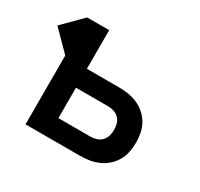

<svg xmlns="http://www.w3.org/2000/svg" viewBox="-126 -665 842 809"><g transform="rotate(30 295.5 -260.0)"><path d="M83 0V-335L-9 -428L83 -520H190V-332H346Q369 -332 392 -328.5Q415 -325 436.5 -315.5Q458 -306 475.5 -290.5Q493 -275 504.5 -255Q516 -235 520.5 -212Q525 -189 525 -166Q525 -143 520.5 -120Q516 -97 504.5 -77Q493 -57 475.5 -41.5Q458 -26 436.5 -16.5Q415 -7 392 -3.5Q369 0 346 0ZM190 -92H346Q361 -92 375 -96.5Q389 -101 399.5 -112Q410 -123 414 -137Q418 -151 418 -166Q418 -181 414 -195.5Q410 -210 399.5 -220.5Q389 -231 375 -235.5Q361 -240 346 -240H190Z"/></g></svg>

Font: Zed Mono Semibold Extended
Style: Regular
Weight: 600
Width: 7
Monospace: yes
Designer: Belleve Invis
Foundry: Belleve Invis
Version: Version 1.0.0; ttfautohint (v1.8.4)